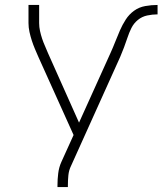

<svg xmlns="http://www.w3.org/2000/svg" viewBox="-20 -550 656 775"><path d="M212 205V198Q212 174 215 149.5Q218 125 228 103L277 -5L135 -320Q128 -336 121 -352.5Q114 -369 108.5 -386Q103 -403 99 -421Q95 -439 95 -457V-530H138V-457Q138 -441 141.5 -425Q145 -409 150 -394Q155 -379 161.5 -364.5Q168 -350 174 -335L299 -55L426 -336Q436 -358 445 -381Q454 -404 464 -427Q474 -450 487.5 -471Q501 -492 521 -506.5Q541 -521 566 -525.5Q591 -530 616 -530V-492Q595 -492 574 -487.5Q553 -483 536.5 -469.5Q520 -456 510.5 -437Q501 -418 494.5 -398Q488 -378 480.5 -358.5Q473 -339 465 -320L267 119Q258 137 256 157.5Q254 178 254 198V205Z"/></svg>

Font: Iosevka Curly XLtEx
Style: Regular
Weight: 200
Width: 7
Monospace: yes
Designer: Belleve Invis
Foundry: Belleve Invis
Version: Version 11.1.0; ttfautohint (v1.8.3)